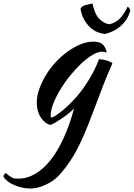

<svg xmlns="http://www.w3.org/2000/svg" viewBox="-125 -720 771 1107"><path d="M-105 298Q-105 292 -101 287Q-97 282 -92 277Q-80 288 -71.5 294Q-63 300 -55.5 304Q-48 308 -40 309Q-32 310 -21 310Q31 310 78 282.5Q125 255 166.5 203Q208 151 242 76Q276 1 302 -94Q290 -82 272.5 -67.5Q255 -53 236 -40Q217 -27 198.5 -16Q180 -5 167 0Q150 -3 135.5 -14.5Q121 -26 110 -43Q99 -60 93 -81.5Q87 -103 87 -127Q87 -166 101.5 -207Q116 -248 140 -287.5Q164 -327 196.5 -362Q229 -397 265.5 -423Q302 -449 339.5 -464.5Q377 -480 413 -480Q448 -480 465.5 -465.5Q483 -451 491 -416Q480 -422 463 -422Q439 -422 407.5 -403Q376 -384 343.5 -353.5Q311 -323 279 -283.5Q247 -244 222.5 -203Q198 -162 182.5 -123Q167 -84 167 -53Q167 -46 168 -44.5Q169 -43 171 -43Q180 -43 195.5 -53Q211 -63 230.5 -78.5Q250 -94 271 -114.5Q292 -135 311 -156Q354 -204 389.5 -263.5Q425 -323 446 -379Q473 -377 494 -370Q515 -363 523 -355Q489 -277 468.5 -224Q448 -171 433 -130Q406 -58 382.5 1.5Q359 61 334.5 111.5Q310 162 281.5 205.5Q253 249 217 289Q200 308 178.5 322.5Q157 337 134.5 347Q112 357 90.5 362Q69 367 51 367Q27 367 2 361.5Q-23 356 -44.5 346.5Q-66 337 -82 324.5Q-98 312 -105 298ZM480 -524Q460 -526 438 -534.5Q416 -543 396.5 -560.5Q377 -578 361.5 -604.5Q346 -631 339 -669Q347 -686 368.5 -691Q390 -696 408 -700Q422 -636 448.5 -610Q475 -584 506 -580Q544 -589 568.5 -615.5Q593 -642 610 -681Q620 -678 626 -662Q616 -613 577 -575.5Q538 -538 480 -524Z"/></svg>

Font: Sweet Mavka Script
Style: Regular
Weight: 500
Designer: Pablo Impallari/Anastassiya Vishnevskaya
Foundry: Pablo Impallari/ Anastassiya Vishnevskaya
Version: Version 2.0/www.impallari.com/   behance.net/sweetcherry